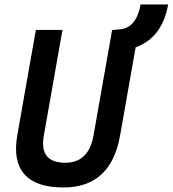

<svg xmlns="http://www.w3.org/2000/svg" viewBox="-20 -827 770 857"><path d="M263.2 9.8Q141.1 9.8 89.1 -49.1Q37.1 -107.9 57.1 -222.7L140.1 -693.4H258.8L175.8 -222.7Q153.3 -100.6 271.5 -100.6Q376 -100.6 397.5 -222.7L480.5 -693.4H486.8L514.2 -695.8Q553.2 -699.2 576.4 -728.8Q599.6 -758.3 607.4 -807.1H730.5Q704.6 -659.2 585.4 -615.7L516.1 -222.7Q475.6 9.8 263.2 9.8Z"/></svg>

Font: Cascadia Mono NF SemiBold
Style: Italic
Weight: 600
Italic angle: -10°
Monospace: yes
Designer: Aaron Bell
Foundry: Saja Typeworks
Version: Version 2404.023; ttfautohint (v1.8.4)